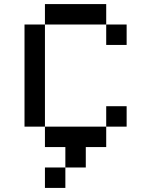

<svg xmlns="http://www.w3.org/2000/svg" viewBox="-20 -720 740 940"><path d="M500 -700H200V-600H500ZM100 -100H200V-600H100ZM200 200H300V100H200ZM200 0H300V100H400V0H500V-100H200ZM500 -100H600V-200H500ZM500 -500H600V-600H500Z"/></svg>

Font: FT88
Style: Regular
Weight: 400
Designer: Ange Degheest & Mandy Elbé
Foundry: Velvetyne Type Foundry
Version: Version 1.000;FEAKit 1.0